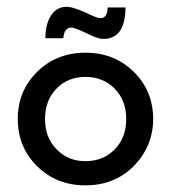

<svg xmlns="http://www.w3.org/2000/svg" viewBox="-20 -547 510 573"><path d="M235.1 -66Q287.6 -66 322.2 -101Q356.7 -136.1 356.7 -191.8Q356.7 -247.4 322.2 -282.5Q287.6 -317.5 235.1 -317.5Q182.5 -317.5 148.5 -282.5Q114.4 -247.4 114.4 -191.8Q114.4 -136.1 148.5 -102.1Q182.5 -66 235.1 -66ZM235.1 6.2Q148.5 6.2 90.7 -51Q33 -108.2 33 -191.8Q33 -275.3 90.7 -332.5Q148.5 -389.7 235.1 -389.7Q321.6 -389.7 379.4 -332.5Q437.1 -275.3 437.1 -191.8Q437.1 -111.3 379.4 -51.5Q321.6 6.2 235.1 6.2ZM237.1 -448.5Q201 -464.9 193.8 -464.9Q171.1 -464.9 169.1 -433H115.5Q115.5 -475.3 132.5 -501Q149.5 -526.8 179.4 -526.8Q195.9 -526.8 234 -510.3Q269.1 -492.8 279.4 -492.8Q301 -492.8 301 -524.7H354.6Q353.6 -430.9 288.7 -430.9Q270.1 -430.9 237.1 -448.5Z"/></svg>

Font: NATS
Style: Regular
Weight: 400
Designer: Purushoth Kumar Guthula
Foundry: Silicon Andhra, USA.
Version: Version 1.0.4; ttfautohint (v1.2.25-373a) -l 7 -r 28 -G 50 -